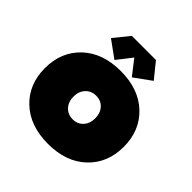

<svg xmlns="http://www.w3.org/2000/svg" viewBox="-193 -883 1047 1047"><g transform="rotate(45 330.0 -360.0)"><path d="M330 -180Q368 -180 391 -205.5Q414 -231 414 -271Q414 -311 391 -336.5Q368 -362 330 -362Q293 -362 269.5 -336.5Q246 -311 246 -271Q246 -231 269.5 -205.5Q293 -180 330 -180ZM330 10Q191 10 108.5 -68Q26 -146 26 -271Q26 -396 108.5 -474Q191 -552 330 -552Q469 -552 551.5 -474Q634 -396 634 -271Q634 -146 551.5 -68Q469 10 330 10ZM397 -570 330 -656 263 -570 165 -641 237 -730H423L495 -641Z"/></g></svg>

Font: YamahaIndonesia935. App Black
Style: Regular
Weight: 900
Designer: Dalton Maag Ltd
Foundry: Dalton Maag Ltd
Version: Version 1.002; January 01, 2024; Regular/Italic